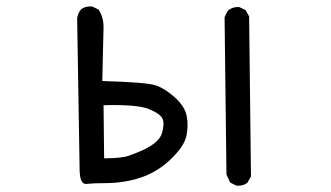

<svg xmlns="http://www.w3.org/2000/svg" viewBox="-20 -582 1040 604"><path d="M723.6 2 704.1 -7.8 692.4 -33.2 686.5 -528.3 696.3 -547.9Q711.9 -561.5 733.4 -559.6L752.9 -549.8L763.7 -530.3L769.5 -27.3L758.8 -7.8Q745.1 3.9 723.6 2ZM309.6 -5.9Q272.5 -5.9 252 -3.4Q231.4 -1 230.5 -46.9L222.7 -524.4Q224.6 -540 234.4 -551.8Q248 -563.5 270.5 -561.5L290 -551.8Q305.7 -528.3 305.7 -497.1L301.8 -327.1Q440.4 -323.2 469.7 -313.5Q499 -303.7 530.3 -275.4Q561.5 -247.1 567.4 -216.8Q573.2 -186.5 566.4 -154.3Q559.6 -122.1 517.6 -81.5Q475.6 -41 422.9 -23.4Q370.1 -5.9 309.6 -5.9ZM430.7 -110.4Q480.5 -133.8 489.3 -162.6Q498 -191.4 491.7 -207.5Q485.4 -223.6 448.7 -238.8Q412.1 -253.9 305.7 -251L307.6 -84Q362.3 -84 385.7 -92.3Q409.2 -100.6 430.7 -110.4Z"/></svg>

Font: NaikaiFont
Style: Regular-Lite
Weight: 400
Version: Version 1.67